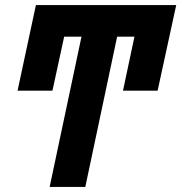

<svg xmlns="http://www.w3.org/2000/svg" viewBox="-20 -734 712 754"><path d="M599 -378H463L508 -590H440L315 0H175L300 -590H232L186 -378H49L121 -714H259H672Z"/></svg>

Font: Noto Sans Display Ex Bold Cond
Style: Italic
Weight: 800
Width: 3
Italic angle: -12°
Designer: Monotype Design team
Foundry: Monotype Imaging Inc.
Version: Version 1.000